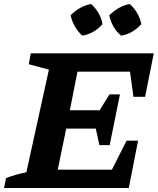

<svg xmlns="http://www.w3.org/2000/svg" viewBox="-32 -934 784 954"><path d="M-12 0 -2 -49Q23 -59 48.5 -66Q74 -73 99 -78L211 -588L111 -615L121 -669H732L689 -453H631L614 -578H353L315 -386H463L512 -465H564L513 -213H462L444 -295H297L255 -91H524L597 -235H654L608 0ZM421 -914Q443 -894 458 -868Q473 -842 477 -814Q459 -792 432 -776.5Q405 -761 377 -757Q356 -775 340.5 -802Q325 -829 319 -858Q339 -879 365.5 -894Q392 -909 421 -914ZM613 -914Q635 -894 650 -868Q665 -842 670 -814Q651 -792 624.5 -776.5Q598 -761 570 -757Q548 -774 532.5 -801Q517 -828 511 -858Q532 -879 558 -894Q584 -909 613 -914Z"/></svg>

Font: Piazzolla Thin ExtraBold
Style: Italic
Weight: 800
Italic angle: -11.3°
Version: Version 2.005